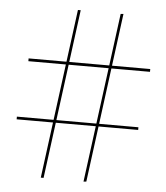

<svg xmlns="http://www.w3.org/2000/svg" viewBox="-54 -803 741 857"><g transform="rotate(5 317.0 -374.5)"><path d="M352 6 452 -754 464.5 -755 364.5 5ZM30.5 -245V-257H575V-245ZM160.5 5 260.5 -755H273L173 5ZM60 -508V-520.5H605V-508Z"/></g></svg>

Font: Bodoni Moda 18pt
Style: Regular
Weight: 400
Designer: Owen Earl
Foundry: indestructible type
Version: Version 2.005